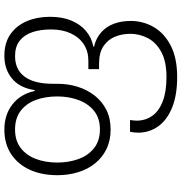

<svg xmlns="http://www.w3.org/2000/svg" viewBox="4 -586 832 880"><g transform="rotate(-90 420.0 -146.0)"><path d="M507 250Q423 250 366 226.5Q309 203 280.5 162.5Q252 122 252 72Q252 63 253 53.5Q254 44 256 34H310Q309 41 308 49Q307 57 307 64Q307 104 328.5 135Q350 166 394.5 183.5Q439 201 507 201Q578 201 621.5 177.5Q665 154 685 116Q705 78 705 35Q705 -3 691.5 -35.5Q678 -68 648 -88Q618 -108 568 -108H543V-157H582Q625 -157 657 -178Q689 -199 707 -237.5Q725 -276 725 -328Q725 -377 712.5 -414Q700 -451 673 -472Q646 -493 603 -493Q541 -493 508.5 -449Q476 -405 476 -320V-299Q476 -249 462 -205Q448 -161 421 -127Q394 -93 355.5 -74Q317 -55 266 -55Q216 -55 177 -74Q138 -93 111 -126.5Q84 -160 70.5 -204.5Q57 -249 57 -299Q57 -370 81.5 -424.5Q106 -479 153 -510.5Q200 -542 266 -542Q334 -542 381.5 -505Q429 -468 443 -403H447Q457 -471 499.5 -506.5Q542 -542 604 -542Q664 -542 703.5 -514Q743 -486 763 -439Q783 -392 783 -333Q783 -276 765.5 -234.5Q748 -193 717.5 -167.5Q687 -142 646 -134V-131Q685 -122 711.5 -98.5Q738 -75 751 -40.5Q764 -6 764 37Q764 94 736 142.5Q708 191 651 220.5Q594 250 507 250ZM267 -104Q319 -104 352.5 -131.5Q386 -159 402 -203.5Q418 -248 418 -299Q418 -354 402 -397.5Q386 -441 352.5 -467Q319 -493 266 -493Q215 -493 181.5 -467Q148 -441 131.5 -397.5Q115 -354 115 -299Q115 -247 131 -202.5Q147 -158 181 -131Q215 -104 267 -104Z"/></g></svg>

Font: Noto Sans Georgian Light
Style: Regular
Weight: 300
Version: Version 2.002